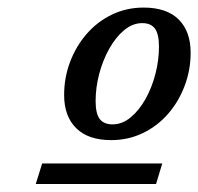

<svg xmlns="http://www.w3.org/2000/svg" viewBox="-20 -706 510 494"><path d="M72 -232.5 88.5 -285.5H397.5L381.5 -232.5ZM349.5 -686.5Q409 -686.5 439.8 -655.8Q470.5 -625 470.5 -570.5Q470.5 -526 455.2 -485.5Q440 -445 412.8 -413.5Q385.5 -382 348 -363.8Q310.5 -345.5 266 -345.5Q207 -345.5 176 -376.2Q145 -407 145 -461.5Q145 -506 160.2 -546.5Q175.5 -587 202.8 -618.5Q230 -650 267.5 -668.2Q305 -686.5 349.5 -686.5ZM269.5 -386Q294.5 -386 316.2 -404Q338 -422 354.5 -451.5Q371 -481 380 -516.2Q389 -551.5 389 -586Q389 -618 378.8 -632.2Q368.5 -646.5 346 -646.5Q321 -646.5 299.2 -628.2Q277.5 -610 261 -580.5Q244.5 -551 235.2 -515.8Q226 -480.5 226 -446Q226 -414 236.5 -400Q247 -386 269.5 -386Z"/></svg>

Font: Newsreader 16pt Medium
Style: Italic
Weight: 500
Italic angle: -17°
Designer: Hugues Gentile
Foundry: Production Type
Version: Version 1.003